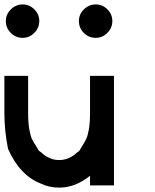

<svg xmlns="http://www.w3.org/2000/svg" viewBox="-20 -846 707 876"><path d="M416.7 -673.3Q385 -673.3 362.5 -695.8Q340 -718.3 340 -750Q340 -780.8 362.9 -803.3Q385.8 -825.8 416.7 -825.8Q447.5 -825.8 470 -803.3Q492.5 -780.8 492.5 -750Q492.5 -719.2 470 -696.2Q447.5 -673.3 416.7 -673.3ZM83.3 -673.3Q51.7 -673.3 29.2 -695.8Q6.7 -718.3 6.7 -750Q6.7 -780.8 29.6 -803.3Q52.5 -825.8 83.3 -825.8Q114.2 -825.8 136.7 -803.3Q159.2 -780.8 159.2 -750Q159.2 -719.2 136.7 -696.2Q114.2 -673.3 83.3 -673.3ZM390.8 -44.2Q324.2 10 250 10Q204.2 10 166.7 -8.3Q70.8 -45 16.7 -166.7Q0 -248.3 0 -333.3V-500H108.3V-333.3Q108.3 -285 113.8 -255.4Q119.2 -225.8 125.8 -211.7Q132.5 -197.5 152.5 -166.7Q155.8 -157.5 166.7 -151.7Q204.2 -115.8 250 -115.8Q295.8 -115.8 333.3 -151.7Q343.3 -156.7 346.7 -166.7Q366.7 -197.5 373.3 -211.7Q380 -225.8 385.4 -255.4Q390.8 -285 390.8 -333.3V-500H500V0H390.8Z"/></svg>

Font: 0xA000-Mono
Style: Mono-Bold
Weight: 700
Version: Version 0.1